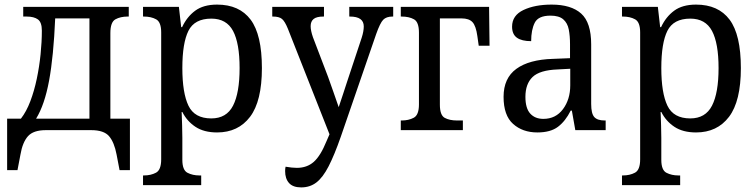

<svg xmlns="http://www.w3.org/2000/svg" viewBox="-20 -566 3284 835"><path d="M11 174V-50H71Q95 -81 112 -126Q129 -171 140 -223.5Q151 -276 156.5 -330Q162 -384 162 -433Q162 -469 145 -481.5Q128 -494 96 -494H81V-536H540V-494H535Q504 -494 482 -482Q460 -470 460 -422V-50H545V174H500L487 106Q477 53 454.5 26.5Q432 0 377 0H179Q125 0 101.5 26.5Q78 53 69 106L56 174ZM137 -50H369V-486H220Q213 -321 193.5 -215.5Q174 -110 137 -50Z M602 239V197H606Q636 197 658.5 185Q681 173 681 127V-425Q681 -470 659 -482Q637 -494 606 -494H602V-536H758L768 -448H772Q793 -493 829 -519.5Q865 -546 924 -546Q1021 -546 1070 -480.5Q1119 -415 1119 -270Q1119 -126 1067.5 -58Q1016 10 924 10Q867 10 830 -14.5Q793 -39 773 -79H770Q771 -53 772 -21.5Q773 10 773 34V129Q773 174 795.5 185.5Q818 197 847 197H855V239ZM899 -51Q965 -51 993.5 -106.5Q1022 -162 1022 -270Q1022 -378 993.5 -431.5Q965 -485 899 -485Q826 -485 799.5 -432Q773 -379 773 -270Q773 -162 799.5 -106.5Q826 -51 899 -51Z M1290 249Q1254 249 1237 230Q1220 211 1220 178Q1220 167 1222 159Q1251 164 1271 164Q1315 164 1344.5 138Q1374 112 1400 48L1413 18L1232 -441Q1219 -473 1206.5 -483.5Q1194 -494 1167 -494H1164V-536H1389V-494H1386Q1357 -494 1344 -483.5Q1331 -473 1331 -452Q1331 -433 1341 -404L1407 -231Q1418 -199 1429.5 -167.5Q1441 -136 1453 -100Q1464 -133 1472 -157Q1480 -181 1488 -206L1553 -402Q1562 -430 1562 -451Q1562 -494 1502 -494H1499V-536H1690V-494H1687Q1660 -494 1646.5 -480Q1633 -466 1616 -418L1462 29Q1434 109 1409 157.5Q1384 206 1356 227.5Q1328 249 1290 249Z M1723 0V-42H1727Q1757 -42 1779.5 -54Q1802 -66 1802 -112V-424Q1802 -470 1780.5 -482Q1759 -494 1727 -494H1723V-536H2107L2109 -367H2062L2056 -409Q2050 -453 2035 -469.5Q2020 -486 1987 -486H1893V-111Q1893 -65 1914 -53.5Q1935 -42 1968 -42H1993V0Z M2317 10Q2253 10 2211.5 -27Q2170 -64 2170 -145Q2170 -226 2225.5 -266.5Q2281 -307 2385 -310L2459 -313V-373Q2459 -410 2453.5 -438Q2448 -466 2429.5 -482Q2411 -498 2374 -498Q2321 -498 2305.5 -467Q2290 -436 2290 -387Q2249 -387 2228 -402Q2207 -417 2207 -450Q2207 -499 2256.5 -522.5Q2306 -546 2379 -546Q2464 -546 2507.5 -507Q2551 -468 2551 -373V-114Q2551 -72 2564.5 -57Q2578 -42 2610 -42H2614V0H2482L2467 -85H2462Q2439 -39 2406.5 -14.5Q2374 10 2317 10ZM2343 -49Q2397 -49 2428.5 -91.5Q2460 -134 2460 -195V-267L2405 -264Q2327 -261 2296 -231Q2265 -201 2265 -145Q2265 -95 2286 -72Q2307 -49 2343 -49Z M2685 239V197H2689Q2719 197 2741.5 185Q2764 173 2764 127V-425Q2764 -470 2742 -482Q2720 -494 2689 -494H2685V-536H2841L2851 -448H2855Q2876 -493 2912 -519.5Q2948 -546 3007 -546Q3104 -546 3153 -480.5Q3202 -415 3202 -270Q3202 -126 3150.5 -58Q3099 10 3007 10Q2950 10 2913 -14.5Q2876 -39 2856 -79H2853Q2854 -53 2855 -21.5Q2856 10 2856 34V129Q2856 174 2878.5 185.5Q2901 197 2930 197H2938V239ZM2982 -51Q3048 -51 3076.5 -106.5Q3105 -162 3105 -270Q3105 -378 3076.5 -431.5Q3048 -485 2982 -485Q2909 -485 2882.5 -432Q2856 -379 2856 -270Q2856 -162 2882.5 -106.5Q2909 -51 2982 -51Z"/></svg>

Font: Noto Serif SemiCondensed
Style: Regular
Weight: 400
Width: 4
Designer: Monotype Design Team
Foundry: Monotype Imaging Inc.
Version: Version 2.013